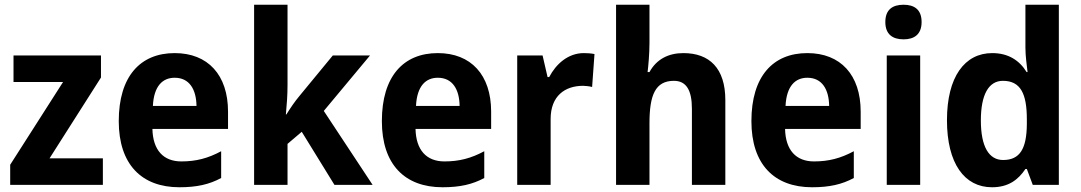

<svg xmlns="http://www.w3.org/2000/svg" viewBox="-20 -780 4559 810"><path d="M414 0V-112H189L406 -453V-546H37V-434H246L23 -85V0Z M717 -556C572 -556 481 -458 481 -269C481 -87 577 10 737 10C810 10 863 -2 913 -29V-142C857 -112 807 -99 745 -99C669 -99 625 -147 623 -236H942V-309C942 -464 857 -556 717 -556ZM717 -452C779 -452 808 -403 809 -333H625C629 -417 666 -452 717 -452Z M1193 -422V-760H1052V0H1193V-173L1253 -224L1391 0H1552L1346 -312L1541 -546H1384L1244 -376C1223 -351 1207 -327 1188 -297H1186C1190 -340 1193 -378 1193 -422Z M1827 -556C1682 -556 1591 -458 1591 -269C1591 -87 1687 10 1847 10C1920 10 1973 -2 2023 -29V-142C1967 -112 1917 -99 1855 -99C1779 -99 1735 -147 1733 -236H2052V-309C2052 -464 1967 -556 1827 -556ZM1827 -452C1889 -452 1918 -403 1919 -333H1735C1739 -417 1776 -452 1827 -452Z M2443 -556C2376 -556 2325 -509 2297 -455H2290L2269 -546H2162V0H2303V-278C2303 -375 2363 -418 2440 -418C2449 -418 2468 -416 2478 -413L2488 -552C2474 -555 2456 -556 2443 -556Z M2720 -599V-760H2579V0H2720V-260C2720 -378 2744 -439 2823 -439C2875 -439 2899 -400 2899 -321V0H3040V-358C3040 -492 2973 -556 2863 -556C2801 -556 2750 -531 2720 -476H2712C2715 -500 2720 -553 2720 -599Z M3386 -556C3241 -556 3150 -458 3150 -269C3150 -87 3246 10 3406 10C3479 10 3532 -2 3582 -29V-142C3526 -112 3476 -99 3414 -99C3338 -99 3294 -147 3292 -236H3611V-309C3611 -464 3526 -556 3386 -556ZM3386 -452C3448 -452 3477 -403 3478 -333H3294C3298 -417 3335 -452 3386 -452Z M3792 -760C3746 -760 3715 -740 3715 -687C3715 -635 3746 -614 3792 -614C3837 -614 3868 -635 3868 -687C3868 -740 3837 -760 3792 -760ZM3862 -546H3721V0H3862Z M4165 10C4234 10 4275 -21 4306 -67H4312L4337 0H4447V-760H4306V-579C4306 -542 4312 -504 4315 -476H4311C4281 -525 4234 -556 4166 -556C4050 -556 3975 -456 3975 -273C3975 -90 4049 10 4165 10ZM4212 -105C4152 -105 4118 -161 4118 -272C4118 -381 4151 -439 4211 -439C4286 -439 4312 -384 4312 -277V-255C4311 -153 4283 -105 4212 -105Z"/></svg>

Font: Noto Sans Sinhala UI SemiCondensed
Style: Bold
Weight: 700
Width: 4
Designer: Jelle Bosma - Monotype Design Team
Foundry: Monotype Imaging Inc.
Version: Version 2.006